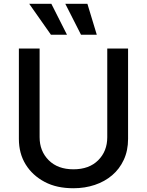

<svg xmlns="http://www.w3.org/2000/svg" viewBox="-20 -984 778 1016"><path d="M189.6 -727.3V-257.8Q189.6 -184.3 237.9 -136Q285.9 -88.1 368.6 -88.1Q451.7 -88.1 499.6 -136Q547.6 -183.9 547.6 -257.8V-727.3H657.7V-248.9Q657.7 -187.1 635.1 -138.5Q612.6 -89.8 573.3 -56.5Q534.1 -23.1 481.5 -5.5Q429 12.1 368.6 12.1Q324.2 12.1 286.6 3.9Q248.9 -4.3 216.6 -21.3Q151.6 -55.8 115.8 -113.8Q79.9 -171.9 79.9 -248.9V-727.3ZM134.6 -963.8H251.8L334.5 -800.1H249.6ZM442.5 -963.8 492.2 -800.1H408.7L325.6 -963.8Z"/></svg>

Font: Inter P Medium
Style: Regular
Weight: 500
Designer: Rasmus Andersson
Foundry: rsms
Version: Version 3.018;git-588b23468